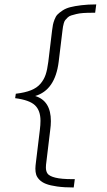

<svg xmlns="http://www.w3.org/2000/svg" viewBox="-20 -704 483 866"><path d="M261.7 -565.9 244.6 -424.8Q228.5 -297.4 138.7 -271Q209.5 -249.5 209.5 -157.7Q209.5 -138.7 206.5 -117.7L189.5 23.4Q187 40.5 187 51.3Q187 69.3 195.3 80.1Q203.6 90.8 230.2 97.4Q256.8 104 305.7 104H317.4L312.5 141.6Q269.5 141.6 238 137.2Q206.5 132.8 187.7 125.5Q168.9 118.2 158 106.9Q147 95.7 143.3 84Q139.6 72.3 139.6 56.6Q139.6 45.9 142.6 23.4L159.7 -117.7Q162.6 -140.6 162.6 -159.2Q162.6 -205.6 137.7 -229.2Q112.8 -252.9 48.3 -261.2L51.3 -281.2Q92.8 -286.1 119.6 -296.9Q146.5 -307.6 162.4 -326.2Q178.2 -344.7 185.8 -367.2Q193.4 -389.6 197.8 -424.8L214.8 -565.9Q216.8 -582.5 218.8 -592.3Q220.7 -602.1 226.1 -616.2Q231.4 -630.4 239.5 -638.7Q247.6 -647 262.2 -656.7Q276.9 -666.5 296.9 -671.6Q316.9 -676.8 346.7 -680.4Q376.5 -684.1 414.1 -684.1L409.2 -646.5H397.5Q374 -646.5 355.7 -645.3Q337.4 -644 324 -640.6Q310.5 -637.2 301 -634.3Q291.5 -631.3 284.9 -624.8Q278.3 -618.2 274.4 -613.5Q270.5 -608.9 267.8 -599.4Q265.1 -589.8 264.2 -584Q263.2 -578.1 261.7 -565.9Z"/></svg>

Font: Muli
Style: ExtraLightItalic
Weight: 200
Italic angle: -7°
Designer: Vernon Adams
Foundry: newtypography
Version: Version 2.0; ttfautohint (v1.00rc1.2-2d82) -l 8 -r 50 -G 200